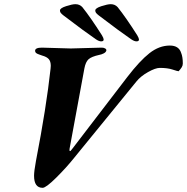

<svg xmlns="http://www.w3.org/2000/svg" viewBox="-20 -882 895 919"><path d="M143 -41Q143 -62 152 -111Q202 -369 222 -553Q223 -558 223 -567Q223 -588 213.5 -599Q204 -610 182 -616Q177 -618 166.5 -621.5Q156 -625 152 -629Q148 -633 148 -639Q148 -654 181 -654Q201 -654 249 -652Q299 -650 319 -650Q338 -650 392 -652Q446 -654 467 -654Q477 -654 483.5 -650Q490 -646 489 -640Q487 -632 476.5 -626.5Q466 -621 454 -619Q418 -611 404 -598.5Q390 -586 384 -555L313 -170Q312 -165 312.5 -162Q313 -159 316 -159Q318 -159 320.5 -163Q323 -167 327 -171L589 -513Q649 -591 695.5 -627.5Q742 -664 793 -664Q836 -664 847 -629Q855 -610 855 -578Q855 -568 849.5 -559.5Q844 -551 835 -541Q830 -541 806 -549Q782 -557 745 -557Q724 -557 688.5 -537Q653 -517 633 -492L337 -129Q298 -80 249 -31.5Q200 17 184 17Q143 17 143 -41ZM476 -692V-694Q476 -699 468 -713Q414 -798 374 -848Q361 -862 341 -862Q326 -862 296.5 -852.5Q267 -843 267 -832Q267 -825 271 -820Q275 -815 284 -808Q389 -728 439 -694Q454 -684 464 -684Q476 -684 476 -692ZM645 -692V-694Q645 -699 637 -713Q583 -798 543 -848Q530 -862 510 -862Q495 -862 465.5 -852.5Q436 -843 436 -832Q436 -825 440 -820Q444 -815 453 -808Q558 -728 608 -694Q623 -684 633 -684Q645 -684 645 -692Z"/></svg>

Font: EB Garamond
Style: Bold Italic
Weight: 700
Italic angle: -17.2°
Designer: Georg Duffner and Octavio Pardo
Foundry: Georg Duffner
Version: Version 1.000